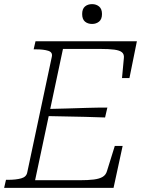

<svg xmlns="http://www.w3.org/2000/svg" viewBox="-39 -910 688 930"><path d="M555 -203 511 0H-19L-10 -39H0Q38 -39 63.5 -46Q89 -53 93 -75L212 -635Q217 -657 194.5 -664Q172 -671 135 -671H124L133 -710H624L588 -532H552L561 -629Q563 -647 552 -656.5Q541 -666 515 -669.5Q489 -673 446 -673H266L131 -37H345Q388 -37 415.5 -40.5Q443 -44 458.5 -53.5Q474 -63 479 -81L517 -203ZM185 -382Q235 -383 284 -384.5Q333 -386 382.5 -387.5Q432 -389 481 -389L470 -341Q422 -343 373 -344Q324 -345 275.5 -346Q227 -347 178 -348ZM407 -794Q427 -794 441 -805.5Q455 -817 455 -842Q455 -867 441 -878.5Q427 -890 407 -890Q386 -890 372.5 -878.5Q359 -867 359 -842Q359 -817 372.5 -805.5Q386 -794 407 -794Z"/></svg>

Font: Roboto Serif Thin
Style: Italic
Weight: 250
Italic angle: -10°
Version: Version 1.007